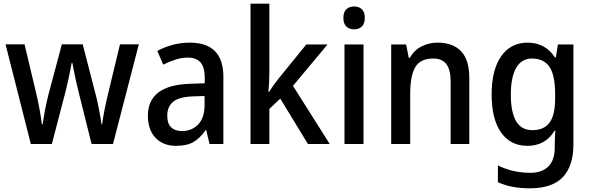

<svg xmlns="http://www.w3.org/2000/svg" viewBox="-20 -780 3201 1040"><path d="M405 -285Q399 -309 392.5 -338Q386 -367 380.5 -394.5Q375 -422 372 -439H368Q365 -421 359.5 -393.5Q354 -366 347.5 -337Q341 -308 335 -284L261 0H147L10 -540H113L176 -275Q186 -233 194.5 -186.5Q203 -140 207 -106H211Q215 -136 223.5 -181.5Q232 -227 241 -262L315 -540H428L500 -261Q508 -230 516.5 -186Q525 -142 530 -106H533Q536 -131 544 -173.5Q552 -216 562 -258L630 -540H732L592 0H476Z M1008 -549Q1190 -549 1190 -364V0H1115L1097 -75H1094Q1063 -31 1027.5 -10.5Q992 10 933 10Q864 10 822.5 -33.5Q781 -77 781 -153Q781 -318 1007 -326L1089 -329V-359Q1089 -417 1065.5 -442.5Q1042 -468 998 -468Q964 -468 930 -457Q896 -446 864 -430L832 -504Q868 -524 913 -536.5Q958 -549 1008 -549ZM1026 -258Q949 -255 917.5 -228.5Q886 -202 886 -154Q886 -110 907.5 -90Q929 -70 965 -70Q1019 -70 1053.5 -106Q1088 -142 1088 -211V-260Z M1439 -386Q1439 -362 1437.5 -334Q1436 -306 1434 -282H1437Q1447 -298 1462.5 -319.5Q1478 -341 1491 -357L1639 -539H1754L1567 -315L1766 0H1648L1498 -246L1439 -190V0H1337V-760H1439Z M1898 -745Q1924 -745 1940 -730Q1956 -715 1956 -683Q1956 -651 1939.5 -636Q1923 -621 1898 -621Q1873 -621 1856.5 -636Q1840 -651 1840 -683Q1840 -715 1856 -730Q1872 -745 1898 -745ZM1949 -539V0H1846V-539Z M2350 -549Q2433 -549 2477.5 -502.5Q2522 -456 2522 -356V0H2421V-338Q2421 -400 2398.5 -431.5Q2376 -463 2327 -463Q2256 -463 2229 -415.5Q2202 -368 2202 -273V0H2099V-539H2180L2194 -467H2200Q2223 -508 2263 -528.5Q2303 -549 2350 -549Z M2838 -549Q2885 -549 2922 -529.5Q2959 -510 2986 -469H2991L3002 -539H3086V3Q3086 119 3028.5 179.5Q2971 240 2850 240Q2749 240 2677 207V116Q2757 156 2853 156Q2916 156 2950.5 121.5Q2985 87 2985 17V0Q2985 -14 2986 -35.5Q2987 -57 2988 -72H2984Q2934 10 2837 10Q2745 10 2694 -62.5Q2643 -135 2643 -268Q2643 -401 2694.5 -475Q2746 -549 2838 -549ZM2861 -463Q2805 -463 2776 -412.5Q2747 -362 2747 -267Q2747 -75 2863 -75Q2927 -75 2957 -116Q2987 -157 2987 -248V-270Q2987 -372 2956.5 -417.5Q2926 -463 2861 -463Z"/></svg>

Font: Noto Sans Ethiopic SemiCondensed Medium
Style: Regular
Weight: 500
Width: 4
Designer: Monotype Design Team
Foundry: Monotype Imaging Inc.
Version: Version 2.102; ttfautohint (v1.8.4.7-5d5b)